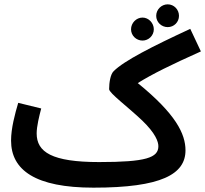

<svg xmlns="http://www.w3.org/2000/svg" viewBox="-20 -844 946 885"><path d="M753 -719C782 -719 805 -742 805 -771C805 -800 782 -824 753 -824C724 -824 700 -800 700 -771C700 -742 724 -719 753 -719ZM637 -657C665 -657 689 -680 689 -709C689 -738 665 -763 637 -763C608 -763 584 -738 584 -709C584 -680 608 -657 637 -657ZM411 21C724 21 835 -41 835 -151C835 -227 790 -319 615 -461C682 -503 770 -546 906 -607L857 -711C682 -630 552 -564 504 -516C489 -502 483 -463 483 -433C483 -415 571 -350 636 -288C697 -229 710 -191 710 -170C710 -117 653 -97 437 -97C219 -97 149 -143 149 -229C149 -262 161 -310 170 -344L64 -370C49 -319 31 -253 31 -196C31 -60 143 21 411 21Z"/></svg>

Font: Noto Sans Arabic UI SmBd
Style: Regular
Weight: 600
Designer: Monotype Design Team, Nadine Chahine and Nizar Qandah
Foundry: Monotype Imaging Inc.
Version: Version 2.010